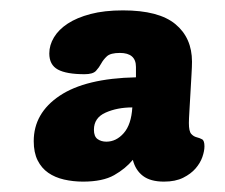

<svg xmlns="http://www.w3.org/2000/svg" viewBox="-20 -736 434 370"><path d="M45 -464Q45 -518 95 -551.5Q145 -585 242 -587V-607Q242 -634 211 -634Q193 -634 186 -627.5Q179 -621 175 -613.5Q171 -606 165 -599.5Q159 -593 143 -593Q108 -593 91.5 -602Q75 -611 75 -633Q75 -649 84 -664Q93 -679 110.5 -690.5Q128 -702 154.5 -709Q181 -716 217 -716Q286 -716 318 -689.5Q350 -663 350 -617Q350 -608 349 -591.5Q348 -575 347 -556.5Q346 -538 345 -522Q344 -506 344 -499Q344 -483 348.5 -478Q353 -473 359 -471.5Q365 -470 369.5 -467.5Q374 -465 374 -454Q374 -445 370 -433.5Q366 -422 357 -411.5Q348 -401 333 -393.5Q318 -386 296 -386Q270 -386 255.5 -397Q241 -408 236 -428Q222 -411 200 -398.5Q178 -386 140 -386Q121 -386 103.5 -390Q86 -394 73 -403Q60 -412 52.5 -427Q45 -442 45 -464ZM235 -529Q206 -529 183.5 -519Q161 -509 161 -486Q161 -473 168 -468Q175 -463 185 -463Q204 -463 218.5 -479.5Q233 -496 235 -529Z"/></svg>

Font: Poetsen One
Style: Regular
Weight: 400
Designer: Pablo Impallari, Rodrigo Fuenzalida
Foundry: Pablo Impallari, Rodrigo Fuenzalida
Version: Version 1.001; ttfautohint (v0.93) -l 8 -r 50 -G 200 -x 14 -